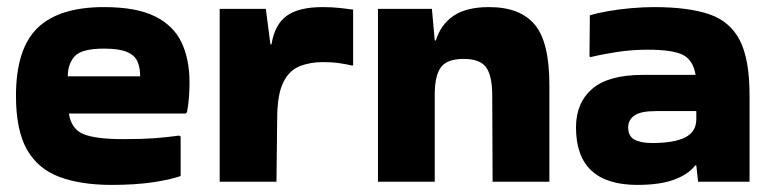

<svg xmlns="http://www.w3.org/2000/svg" viewBox="-20 -521 2177 541"><path d="M489 -25Q461 -15 411.5 -7.5Q362 0 294 0Q208 0 147.5 -22.5Q87 -45 56 -99.5Q25 -154 25 -251Q25 -383 85.5 -442Q146 -501 273 -501Q364 -501 416.5 -475Q469 -449 491.5 -401.5Q514 -354 514 -289Q514 -270 512.5 -248Q511 -226 507 -205L503 -201H174Q181 -157 215.5 -143Q250 -129 328 -129Q380 -129 414.5 -131.5Q449 -134 485 -139L489 -136ZM375 -306Q375 -330 367.5 -347.5Q360 -365 338 -374.5Q316 -384 273 -384Q210 -384 190.5 -362.5Q171 -341 171 -306Z M759 -9H599V-496H729L742 -396H745Q754 -452 788 -476.5Q822 -501 889 -501Q916 -501 938 -498.5Q960 -496 975 -494V-338L973 -336Q957 -340 936.5 -343Q916 -346 890 -346Q853 -346 823.5 -334Q794 -322 777.5 -287.5Q761 -253 761 -185Z M1205 -9H1045V-496H1197L1205 -407H1208Q1222 -452 1258 -476.5Q1294 -501 1358 -501Q1445 -501 1486.5 -452Q1528 -403 1528 -282V-9H1368L1367 -251Q1367 -307 1350 -331Q1333 -355 1286 -355Q1242 -355 1224 -333.5Q1206 -312 1205 -260Z M1823 -501Q1919 -501 1978 -481Q2037 -461 2064.5 -407.5Q2092 -354 2092 -253V-9H1947L1942 -55H1939Q1920 -30 1880 -15Q1840 0 1776 0Q1603 0 1603 -162Q1603 -231 1648.5 -270.5Q1694 -310 1792 -310H1940Q1933 -352 1904 -366.5Q1875 -381 1805 -381Q1761 -381 1718.5 -374.5Q1676 -368 1644 -360L1641 -362L1642 -478Q1662 -484 1693 -489.5Q1724 -495 1758.5 -498Q1793 -501 1823 -501ZM1817 -118Q1879 -118 1910 -133.5Q1941 -149 1942 -183V-208H1829Q1785 -208 1767.5 -195.5Q1750 -183 1750 -162Q1750 -137 1768 -127.5Q1786 -118 1817 -118Z"/></svg>

Font: Bakbak One
Style: Regular
Weight: 400
Designer: Saumya Kishore and Sanchit Sawaria
Foundry: A Good Feeling
Version: Version 1.003; ttfautohint (v1.8.3)